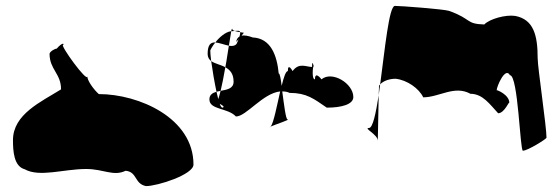

<svg xmlns="http://www.w3.org/2000/svg" viewBox="-20 -643 1897 651"><path d="M24 -168C24 -130 27 -79 64 -69C114 -41 196 -70 272 -70C332 -70 364 -44 406 -64C446 -60 435 -20 475 -12C514 -12 636 -51 636 -85C636 -243 451 -324 315 -324C297 -340 276 -370 276 -384C276 -362 182 -491 194 -491C198 -491 196 -505 172 -478C166 -478 150 -469 148 -461C148 -407 187 -394 187 -340C120 -298 24 -256 24 -168Z M684 -460C684 -449 689 -441 696 -436C694 -452 693 -465 693 -472C696 -479 702 -489 710 -499C695 -500 684 -492 684 -460ZM690 -306C690 -270 752 -278 780 -248C815 -248 871 -327 930 -333C919 -285 908 -227 898 -214C914 -221 966 -238 955 -238C949 -238 943 -289 937 -333C945 -333 954 -332 962 -328C1020 -328 1044 -308 1088 -278C1138 -278 1178 -289 1178 -314C1178 -360 1106 -404 1070 -374C1070 -374 1048 -404 1048 -374C1036 -374 1041 -416 1043 -421C1041 -428 1038 -438 1038 -416C1018 -416 994 -432 972 -402C972 -402 956 -432 956 -402C949 -402 942 -381 935 -352C932 -376 929 -394 925 -394C919 -456 898 -513 837 -516C821 -522 808 -524 799 -522L807 -532C807 -532 803 -532 794 -534C795 -531 794 -526 792 -519C785 -515 782 -509 781 -501L789 -510C787 -505 785 -500 782 -494C776 -487 766 -486 756 -488C752 -466 749 -440 744 -415C760 -406 772 -393 772 -366C772 -342 749 -339 728 -335C725 -322 722 -313 720 -307C718 -315 716 -323 714 -332C701 -328 690 -322 690 -306ZM696 -436C708 -427 728 -424 744 -415C739 -385 733 -356 728 -335C723 -334 718 -333 714 -332C707 -365 700 -406 696 -436ZM710 -499C724 -517 744 -534 762 -537H764C762 -527 760 -509 756 -488C741 -491 724 -498 710 -499ZM725 -291C734 -286 743 -281 735 -278C732 -277 728 -282 725 -291ZM764 -537C768 -537 772 -538 776 -538C770 -540 767 -543 767 -546C767 -546 765 -544 764 -537ZM776 -538C786 -539 793 -540 794 -534C788 -535 781 -536 776 -538ZM898 -214C897 -212 895 -212 894 -212C894 -212 898 -214 898 -214ZM1043 -421C1043 -421 1044 -421 1044 -416C1044 -416 1044 -418 1043 -417Z M1231 -209C1211 -209 1261 -187 1261 -166C1261 -166 1263 -267 1264 -320C1254 -257 1244 -209 1231 -209ZM1264 -320C1265 -339 1265 -352 1265 -352C1266 -354 1268 -355 1269 -357C1267 -345 1266 -332 1264 -320ZM1269 -357C1280 -369 1301 -376 1321 -376C1360 -372 1401 -343 1415 -313C1469 -313 1521 -355 1575 -325C1617 -325 1641 -289 1669 -259C1691 -259 1707 -303 1707 -294C1707 -322 1664 -339 1664 -337C1664 -349 1693 -418 1709 -388C1737 -388 1743 -132 1753 -132C1769 -132 1833 -172 1833 -176C1833 -214 1803 -414 1803 -446C1803 -524 1789 -577 1727 -589C1695 -594 1640 -579 1622 -560C1558 -562 1581 -578 1503 -606C1485 -612 1339 -623 1319 -623C1299 -623 1285 -476 1269 -357Z"/></svg>

Font: Alpina
Style: Regular
Weight: 400
Version: Version 0.9